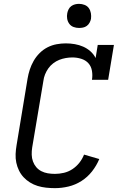

<svg xmlns="http://www.w3.org/2000/svg" viewBox="-20 -968 640 996"><path d="M265 8Q242 8 219 5.5Q196 3 175 -3.5Q154 -10 135.5 -21.5Q117 -33 102.5 -48.5Q88 -64 78.5 -83.5Q69 -103 64.5 -124.5Q60 -146 61 -169Q62 -192 66 -215L123 -560Q127 -584 134.5 -607Q142 -630 154.5 -652Q167 -674 185.5 -692.5Q204 -711 226.5 -722.5Q249 -734 273.5 -738.5Q298 -743 321 -743Q345 -743 368 -739Q391 -735 411.5 -726Q432 -717 449 -702Q466 -687 476 -667L487 -735H571L541 -554H457Q461 -577 457 -600.5Q453 -624 438.5 -640Q424 -656 401.5 -663Q379 -670 356 -670Q339 -670 321.5 -667Q304 -664 287.5 -657.5Q271 -651 256 -639.5Q241 -628 230.5 -613Q220 -598 213.5 -581.5Q207 -565 205 -548L147 -203Q144 -184 144.5 -165.5Q145 -147 151 -130.5Q157 -114 168 -101Q179 -88 194.5 -80Q210 -72 228 -69Q246 -66 265 -66Q288 -66 311.5 -71.5Q335 -77 355.5 -90.5Q376 -104 391.5 -123.5Q407 -143 416 -166L495 -143Q481 -109 457.5 -79Q434 -49 402.5 -29Q371 -9 335.5 -0.5Q300 8 265 8ZM390 -823Q375 -823 361.5 -828Q348 -833 339.5 -844.5Q331 -856 328.5 -870.5Q326 -885 329 -900Q331 -910 336 -920Q341 -930 350 -936.5Q359 -943 369.5 -945.5Q380 -948 390 -948Q405 -948 419 -942.5Q433 -937 441 -925.5Q449 -914 451.5 -899.5Q454 -885 452 -870Q450 -860 444.5 -850Q439 -840 430 -833.5Q421 -827 410.5 -825Q400 -823 390 -823Z"/></svg>

Font: Iosevka Curly Slab Extended
Style: Italic
Weight: 400
Width: 7
Italic angle: -9°
Monospace: yes
Designer: Belleve Invis
Foundry: Belleve Invis
Version: Version 11.1.0; ttfautohint (v1.8.3)